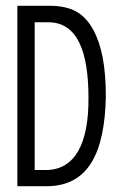

<svg xmlns="http://www.w3.org/2000/svg" viewBox="-20 -643 415 664"><path d="M40 1H141C286 1 342 -115 346 -308C346 -413 332 -486 302 -541C271 -596 230 -623 150 -623H40ZM100 -55V-566H147C249 -566 286 -462 286 -304C287 -148 240 -55 138 -55Z"/></svg>

Font: Inconsolata Condensed
Style: Regular
Weight: 400
Width: 3
Monospace: yes
Designer: Raph Levien, Cyreal, Brenton Simpson
Foundry: Raph Levien, Cyreal, Google
Version: Version 3.100